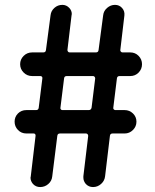

<svg xmlns="http://www.w3.org/2000/svg" viewBox="-20 -757 629 777"><path d="M142.6 0Q125 0 113.3 -12.7Q103.5 -24.4 103.5 -38.1Q103.5 -41 104.5 -43L124 -208Q124 -211.9 122.1 -214.4Q120.1 -216.8 116.2 -216.8H86.9Q66.4 -216.8 52.7 -231Q39.1 -245.1 39.1 -264.6Q39.1 -284.2 52.7 -297.9Q66.4 -311.5 86.9 -311.5H126Q135.7 -311.5 136.7 -321.3L151.4 -439.5Q152.3 -443.4 149.9 -446.3Q147.5 -449.2 143.6 -449.2H110.4Q89.8 -449.2 75.7 -463.4Q61.5 -477.5 61.5 -497.1Q61.5 -516.6 75.7 -530.8Q89.8 -544.9 110.4 -544.9H155.3Q165 -544.9 166 -554.7L184.6 -695.3Q186.5 -712.9 200.2 -725.1Q213.9 -737.3 232.4 -737.3Q249 -737.3 260.7 -724.6Q270.5 -713.9 270.5 -700.2Q270.5 -697.3 269.5 -694.3L252.9 -554.7Q252.9 -550.8 255.4 -547.9Q257.8 -544.9 261.7 -544.9H368.2Q377.9 -544.9 378.9 -554.7L397.5 -695.3Q399.4 -712.9 413.6 -725.1Q427.7 -737.3 445.3 -737.3Q462.9 -737.3 474.1 -724.6Q485.4 -711.9 483.4 -694.3L466.8 -553.7Q466.8 -550.8 469.2 -547.9Q471.7 -544.9 475.6 -544.9H506.8Q527.3 -544.9 541 -530.8Q554.7 -516.6 554.7 -497.1Q554.7 -477.5 541 -463.4Q527.3 -449.2 506.8 -449.2H463.9Q454.1 -449.2 453.1 -439.5L438.5 -321.3Q437.5 -317.4 440.4 -314.5Q443.4 -311.5 446.3 -311.5H484.4Q503.9 -311.5 518.1 -297.9Q532.2 -284.2 532.2 -264.6Q532.2 -245.1 518.1 -231Q503.9 -216.8 484.4 -216.8H435.5Q425.8 -216.8 424.8 -207L405.3 -43.9Q403.3 -25.4 389.2 -12.7Q375 0 356.4 0Q338.9 0 327.1 -12.7Q317.4 -24.4 317.4 -38.1Q317.4 -41 317.4 -43.9L336.9 -207Q336.9 -210.9 334.5 -213.9Q332 -216.8 328.1 -216.8H222.7Q212.9 -216.8 211.9 -207L191.4 -43Q189.5 -24.4 175.3 -12.2Q161.1 0 142.6 0ZM224.6 -321.3Q223.6 -317.4 226.1 -314.5Q228.5 -311.5 232.4 -311.5H338.9Q348.6 -311.5 350.6 -321.3L365.2 -439.5Q365.2 -443.4 362.8 -446.3Q360.4 -449.2 356.4 -449.2H250Q240.2 -449.2 239.3 -439.5Z"/></svg>

Font: Gen Jyuu GothicX Bold
Style: Bold
Weight: 700
Designer: Ryoko NISHIZUKA (kana &amp; ideographs); Paul D. Hunt (Latin, Greek &amp; Cyrillic); Wenlong ZHANG (bopomofo); Sandoll C
Version: Version 1.058.20140828